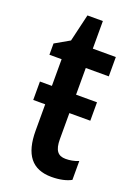

<svg xmlns="http://www.w3.org/2000/svg" viewBox="-131 -717 563 784"><g transform="rotate(20 150.5 -325.0)"><path d="M225 -79C192 -79 176 -98 176 -147V-260H267V-340H176V-456H276V-540H176V-660H109L81 -541L18 -505V-456H71V-340H19V-260H71V-146C71 -42 111 10 196 10C232 10 261 3 281 -8V-90C262 -82 243 -79 225 -79Z"/></g></svg>

Font: Kathrein 67 Medium Condensed
Style: Regular
Weight: 500
Width: 3
Designer: Lazydogs Typefoundry, based on Open Sans by Ascender Corporation
Foundry: Lazydogs Typefoundry
Version: Version 1.003;PS 001.003;hotconv 1.0.88;makeotf.lib2.5.64775